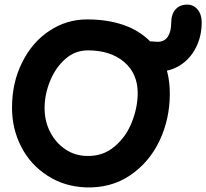

<svg xmlns="http://www.w3.org/2000/svg" viewBox="-20 -808 893 831"><path d="M350 3Q460 7 543 -49Q626 -105 671 -200Q715 -294 715 -403Q715 -502 672 -574.5Q629 -647 549 -686Q468 -724 357 -724Q268 -724 193.5 -674.5Q119 -625 76 -538Q32 -451 32 -342Q32 -250 72 -172.5Q112 -95 185 -48Q257 -1 350 3ZM355 -133Q304 -134 262.5 -162Q221 -190 197 -237Q173 -283 173 -340Q173 -399 196.5 -457Q220 -515 263 -553Q305 -590 360 -590Q458 -590 517 -540Q576 -490 576 -405Q576 -344 551 -280Q526 -216 476 -174Q426 -131 355 -133ZM662 -498Q716 -498 759.5 -525.5Q803 -553 828 -602Q853 -651 853 -712Q853 -745 835.5 -766.5Q818 -788 790 -788Q758 -788 739.5 -767Q721 -746 721 -709Q721 -672 706.5 -649.5Q692 -627 662 -627Q655 -627 648 -628Q641 -629 634 -629Q611 -629 595.5 -612Q580 -595 580 -568Q580 -536 602 -517Q624 -498 662 -498Z"/></svg>

Font: Balsamiq Sans
Style: Bold
Weight: 700
Designer: Michael Angeles
Foundry: Balsamiq SRL
Version: Version 1.020; ttfautohint (v1.8.4.7-5d5b);gftools[0.9.26]